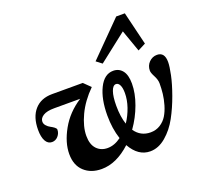

<svg xmlns="http://www.w3.org/2000/svg" viewBox="-124 -841 1030 990"><g transform="rotate(-20 391.0 -346.0)"><path d="M461.9 -498 431.2 -521.5 610.4 -702.6H657.7L701.7 -520.5L658.7 -498.5L616.2 -618.7ZM272 11.2Q213.4 11.2 176.8 -22.7Q140.1 -56.6 140.1 -118.2Q140.1 -180.7 179.2 -250.7Q218.3 -320.8 290.5 -367.2H147.9Q107.9 -367.2 87.4 -354.5Q66.9 -341.8 66.9 -322.8Q66.9 -310.5 76.2 -300.3Q85.4 -290 96.4 -284.4Q107.4 -278.8 116.7 -271.7Q126 -264.6 126 -258.3Q126 -238.3 112.3 -222.7Q98.6 -207 78.6 -207Q56.2 -207 43.9 -229.2Q31.7 -251.5 31.7 -290.5Q31.7 -360.8 66.4 -400.1Q101.1 -439.5 163.1 -439.5H331.1L367.7 -403.8Q312.5 -349.1 283.7 -288.1Q254.9 -227.1 254.9 -176.3Q254.9 -129.4 277.8 -104.7Q300.8 -80.1 337.4 -80.1Q375.5 -80.1 412.1 -107.4Q392.6 -166 392.6 -238.3Q392.6 -328.1 421.4 -386.5Q450.2 -444.8 499.5 -444.8Q530.8 -444.8 549.6 -421.1Q568.4 -397.5 568.4 -350.1Q568.4 -296.9 546.6 -237.3Q524.9 -177.7 487.8 -125.5Q519 -80.1 573.7 -80.1Q603.5 -80.1 627 -95Q650.4 -109.9 664.3 -132.8Q678.2 -155.8 687.3 -186.5Q696.3 -217.3 699.5 -245.4Q702.6 -273.4 702.6 -301.8Q702.6 -321.8 690.2 -345.2Q677.7 -368.7 677.7 -380.4Q677.7 -407.7 696 -426.3Q714.4 -444.8 739.7 -444.8Q781.7 -444.8 781.7 -390.6Q781.7 -366.7 772.2 -321.3Q762.7 -275.9 741.9 -218.3Q721.2 -160.6 693.6 -109.6Q666 -58.6 625 -23.7Q584 11.2 538.6 11.2Q473.1 11.2 432.1 -61.5Q353.5 11.2 272 11.2ZM453.1 -269.5Q453.1 -209.5 467.8 -166.5Q490.7 -200.7 504.2 -240.2Q517.6 -279.8 517.6 -316.4Q517.6 -344.7 510 -360.1Q502.4 -375.5 489.7 -375.5Q472.7 -375.5 462.9 -347.4Q453.1 -319.3 453.1 -269.5Z"/></g></svg>

Font: Elstob
Style: Bold Italic
Weight: 700
Italic angle: -20°
Designer: Peter S. Baker
Version: Version 1.015